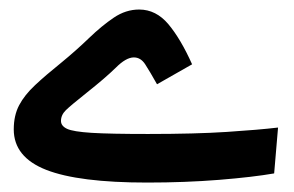

<svg xmlns="http://www.w3.org/2000/svg" viewBox="-20 -386 626 409"><path d="M293.5 2.9Q147.5 2.9 78.4 -24.2Q9.3 -51.3 9.3 -110.4Q9.3 -140.1 20.8 -161.9Q32.2 -183.6 54.7 -204.6Q77.1 -225.6 110.4 -252.4Q142.6 -278.8 169.9 -305.2Q196.8 -331.1 222.4 -348.4Q248 -365.7 276.4 -365.7Q312.5 -365.7 338.9 -334.2Q365.2 -302.7 389.2 -249L314.5 -206.5Q298.8 -234.4 289.3 -249Q279.8 -263.7 265.1 -263.7Q248.5 -263.7 226.6 -241.7Q204.1 -219.7 164.1 -188Q130.9 -161.6 120.4 -151.4Q109.9 -141.1 109.9 -128.4Q109.9 -117.7 122.8 -111.6Q135.7 -105.5 175.5 -103Q215.3 -100.6 295.4 -100.6Q396 -100.6 463.4 -105Q530.8 -109.4 572.3 -114.3L564 -16.6Q519.5 -8.8 447 -2.9Q374.5 2.9 293.5 2.9Z"/></svg>

Font: CaskaydiaMono NF
Style: Regular
Weight: 400
Designer: Aaron Bell
Foundry: Saja Typeworks
Version: Version 2111.001; ttfautohint (v1.8.4);Nerd Fonts 3.1.1